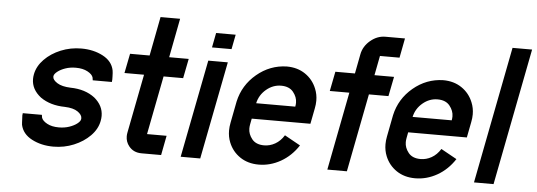

<svg xmlns="http://www.w3.org/2000/svg" viewBox="-46 -784 2563 917"><g transform="rotate(5 1235.5 -325.5)"><path d="M407.7 -246.1Q450.7 -210.4 450.7 -161.1Q450.7 -149.4 448.2 -136.7Q440.9 -97.7 409.2 -65.4Q377.4 -33.2 331.3 -14.2Q285.2 4.9 233.4 4.9Q175.3 4.9 130.1 -18.8Q85 -42.5 75.7 -85.9Q75.2 -90.3 74.7 -98.6Q74.2 -106.9 74 -115.7Q73.7 -124.5 73.2 -130.9Q73.2 -132.8 74.2 -139.2V-141.6H166L168 -128.4Q172.9 -113.3 195.3 -101.1Q217.8 -88.9 251.5 -88.9Q278.8 -88.9 301.5 -96.7Q324.2 -104.5 338.6 -115.7Q353 -127 354.5 -136.7Q355 -139.6 355 -142.1Q355 -158.2 334 -172.9Q313 -187.5 272 -189Q202.1 -189.9 154.8 -223.1Q108.9 -258.8 108.9 -308.6Q108.9 -319.8 111.3 -332Q119.1 -371.1 150.6 -403.3Q182.1 -435.5 228.5 -454.6Q274.9 -473.6 326.7 -473.6Q384.8 -473.6 429.9 -450Q475.1 -426.3 483.9 -382.8Q484.9 -378.4 485.4 -370.1Q485.8 -361.8 486.1 -353Q486.3 -344.2 486.3 -338.4Q486.3 -335.9 485.4 -329.6V-327.1H393.6L391.6 -340.3Q387.2 -355.5 364.5 -367.7Q341.8 -379.9 308.1 -379.9Q280.8 -379.9 258.3 -372.1Q235.8 -364.3 221.4 -353Q207 -341.8 205.1 -332Q204.6 -330.1 204.6 -327.6Q204.6 -312.5 227.1 -298.3Q249.5 -284.2 291 -282.7Q361.3 -281.7 407.7 -246.1Z M674.3 -93.8H768.1L750 0H656.2Q617.2 0 595.2 -27.8Q578.6 -48.3 578.6 -75.2Q578.6 -84 580.6 -93.8L635.3 -375H541.5L560.1 -468.8H653.8L689.9 -656.2H783.7L747.6 -468.8H841.3L822.8 -375H729Z M1028.8 -468.8 937.5 0H843.8L935.1 -468.8ZM947.3 -533.2 960.9 -603.5H1054.7L1041 -533.2Z M1292.5 -379.9Q1253.4 -379.9 1221.4 -353Q1189.5 -326.2 1180.7 -286.1H1368.2Q1370.1 -295.9 1370.1 -305.2Q1370.1 -332 1350.8 -356Q1331.5 -379.9 1292.5 -379.9ZM1447.3 -210.9H1166L1160.6 -182.6Q1158.7 -172.4 1158.7 -163.1Q1158.7 -136.2 1177.7 -112.5Q1196.8 -88.9 1235.8 -88.9Q1263.2 -88.9 1288.3 -103Q1313.5 -117.2 1331.1 -145.5L1406.7 -103.5Q1373 -51.8 1323 -23.4Q1272.9 4.9 1217.8 4.9Q1166 4.9 1128.4 -20.5Q1090.8 -45.9 1073.7 -88.4Q1063 -114.7 1063 -145Q1063 -163.1 1066.9 -182.6L1086.9 -286.1Q1104.5 -365.7 1167.7 -418.7Q1231 -471.7 1311 -473.6Q1362.8 -473.6 1400.1 -448.2Q1437.5 -422.9 1454.6 -380.4Q1465.8 -353.5 1465.8 -323.2Q1465.8 -305.2 1461.9 -286.1Z M1843.8 -562.5H1750L1731.9 -468.8H1825.7L1807.1 -375H1713.4L1640.6 0H1546.9L1619.6 -375H1525.9L1544.4 -468.8H1638.2L1656.2 -562.5Q1663.6 -601.1 1696.3 -628.7Q1729 -656.2 1768.1 -656.2H1861.8Z M2042.5 -379.9Q2003.4 -379.9 1971.4 -353Q1939.5 -326.2 1930.7 -286.1H2118.2Q2120.1 -295.9 2120.1 -305.2Q2120.1 -332 2100.8 -356Q2081.5 -379.9 2042.5 -379.9ZM2197.3 -210.9H1916L1910.6 -182.6Q1908.7 -172.4 1908.7 -163.1Q1908.7 -136.2 1927.7 -112.5Q1946.8 -88.9 1985.8 -88.9Q2013.2 -88.9 2038.3 -103Q2063.5 -117.2 2081.1 -145.5L2156.7 -103.5Q2123 -51.8 2073 -23.4Q2022.9 4.9 1967.8 4.9Q1916 4.9 1878.4 -20.5Q1840.8 -45.9 1823.7 -88.4Q1813 -114.7 1813 -145Q1813 -163.1 1816.9 -182.6L1836.9 -286.1Q1854.5 -365.7 1917.7 -418.7Q1981 -471.7 2061 -473.6Q2112.8 -473.6 2150.1 -448.2Q2187.5 -422.9 2204.6 -380.4Q2215.8 -353.5 2215.8 -323.2Q2215.8 -305.2 2211.9 -286.1Z M2343.8 0H2250L2377.4 -656.2H2471.2Z"/></g></svg>

Font: Lambda
Style: Italic
Weight: 400
Italic angle: -11°
Designer: GGBotNet
Version: 0.22